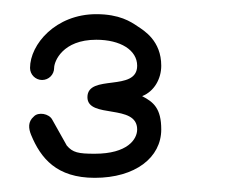

<svg xmlns="http://www.w3.org/2000/svg" viewBox="-20 -482 353 271"><path d="M22.4 -386.1C22.4 -376.8 30 -369.1 39.4 -369.1C48.8 -369.1 56.4 -376.7 56.4 -386.1C56.4 -395.3 68.3 -425.9 115.9 -425.9C150 -425.9 173.6 -411.3 173.6 -389.2C173.6 -351.7 103.4 -378.1 103.4 -344.8C103.4 -313.9 173.6 -336.2 173.6 -299.3C173.6 -285.5 160.1 -265 113.7 -265C90.5 -265 82.7 -266.7 74.3 -276.5L53.7 -313.2C49.2 -321.7 34 -324.4 27.7 -317.5C19.2 -310.2 20.2 -300.7 23.9 -291.6C37.5 -258.7 59.8 -231 113.7 -231C170.9 -231 207.6 -259.6 207.6 -299.3C207.6 -329 196.7 -338 180.6 -346.3C197.7 -353 207.6 -370.8 207.6 -389.2C207.6 -424.6 183.1 -438.9 174.6 -444.6C164.5 -451.5 148.6 -462 115.9 -462C58.5 -462 22.4 -419.3 22.4 -386.1Z"/></svg>

Font: LetsTraceRuled
Style: Medium
Weight: 500
Version: Version 003.000